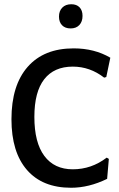

<svg xmlns="http://www.w3.org/2000/svg" viewBox="-20 -877 559 905"><path d="M316 -857Q341 -857 355 -842.5Q369 -828 369 -802Q369 -775 354 -759Q339 -743 313 -743Q287 -743 272.5 -758Q258 -773 258 -799Q258 -825 273.5 -841Q289 -857 316 -857ZM327 -649Q425 -649 500 -605L481 -514L471 -511Q404 -563 323 -563Q235 -563 188.5 -503.5Q142 -444 142 -326Q142 -205 189 -142Q236 -79 323 -79Q411 -79 483 -134L493 -128L485 -34Q399 8 315 8Q180 8 107 -76Q34 -160 34 -315Q34 -475 110.5 -562Q187 -649 327 -649Z"/></svg>

Font: Alegreya Sans SC Medium
Style: Regular
Weight: 500
Designer: Juan Pablo del Peral
Foundry: Huerta Tipografica
Version: Version 2.001;PS 002.001;hotconv 1.0.88;makeotf.lib2.5.64775